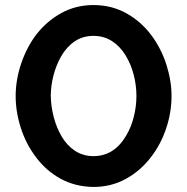

<svg xmlns="http://www.w3.org/2000/svg" viewBox="-20 -730 741 760"><path d="M576 -106Q616 -157 637.5 -221Q659 -285 659 -350Q659 -410 639 -473Q619 -536 581 -588Q540 -644 481 -677Q422 -710 350 -710Q281 -710 224 -679Q167 -648 125 -595Q86 -544 64 -479Q42 -414 42 -350Q42 -288 62 -225Q82 -162 120 -111Q161 -55 219 -23Q277 9 350 10Q419 10 476.5 -21Q534 -52 576 -106ZM222 -507Q244 -545 276 -566.5Q308 -588 350 -588Q391 -588 423 -567.5Q455 -547 477 -511Q498 -477 509 -435Q520 -393 520 -350Q520 -310 510 -269Q500 -228 480 -194Q432 -112 350 -112Q309 -112 277 -133Q245 -154 224 -190Q204 -224 193 -265.5Q182 -307 181 -350Q181 -389 191.5 -430.5Q202 -472 222 -507Z"/></svg>

Font: RT Raleway Bold
Style: Regular
Weight: 400
Designer: Matt McInerney, Pablo Impallari, Rodrigo Fuenzalida — Edited by Milan Moffatt in April 2016
Foundry: Matt McInerney, Pablo Impallari, Rodrigo Fuenzalida — Edited by Milan Moffatt in April 2016
Version: Version 3.001